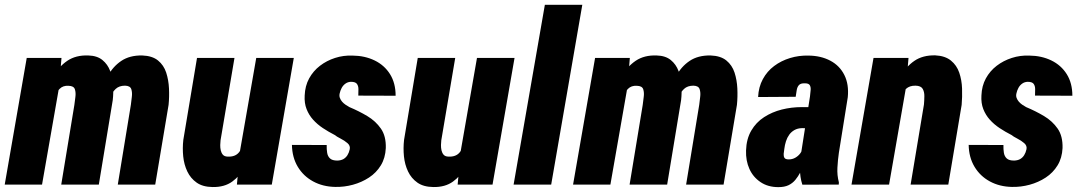

<svg xmlns="http://www.w3.org/2000/svg" viewBox="-27 -770 4507 801"><path d="M219.7 -407.7 148.4 0H-7.3L84.5 -528.3H229.5ZM180.7 -281.7 149.9 -280.3Q152.8 -321.8 163.8 -367.4Q174.8 -413.1 196.5 -452.6Q218.3 -492.2 253.9 -516.4Q289.6 -540.5 341.3 -538.6Q378.4 -537.6 400.4 -519.5Q422.4 -501.5 432.6 -473.9Q442.9 -446.3 444.8 -414.1Q446.8 -381.8 443.4 -352.5L385.3 0H228.5L283.2 -332Q284.7 -346.2 287.4 -364.7Q290 -383.3 285.4 -397.5Q280.8 -411.6 258.8 -412.1Q235.8 -413.6 221.9 -399.4Q208 -385.3 199.5 -363.8Q190.9 -342.3 186.8 -320.1Q182.6 -297.9 180.7 -281.7ZM415 -282.2 377.4 -281.2Q380.9 -323.2 391.6 -368.7Q402.3 -414.1 423.1 -453.1Q443.8 -492.2 479 -515.9Q514.2 -539.6 566.4 -538.6Q608.4 -537.1 632.3 -517.6Q656.2 -498 666.3 -467.3Q676.3 -436.5 678 -401.1Q679.7 -365.7 676.3 -332.5L620.6 0H464.4L519 -333Q520.5 -346.7 522.9 -365.2Q525.4 -383.8 520.8 -397.9Q516.1 -412.1 494.6 -412.6Q470.2 -412.6 455.8 -399.2Q441.4 -385.7 433.3 -365Q425.3 -344.2 421.9 -321.8Q418.5 -299.3 415 -282.2Z M973.6 -136.7 1042 -528.3H1198.7L1106.9 0H961.4ZM1002.4 -238.3 1037.1 -238.8Q1033.2 -200.7 1023.4 -156.7Q1013.7 -112.8 994.1 -74.5Q974.6 -36.1 941.9 -12.5Q909.2 11.2 859.9 10.3Q818.8 9.8 793.5 -8.1Q768.1 -25.9 754.4 -54.7Q740.7 -83.5 737.3 -117.9Q733.9 -152.3 737.8 -186.5L794.9 -528.3H951.2L893.1 -184.6Q892.1 -176.3 891.8 -164.8Q891.6 -153.3 894 -142.6Q896.5 -131.8 902.8 -124.5Q909.2 -117.2 921.9 -116.7Q954.6 -114.7 970.7 -135.3Q986.8 -155.8 993.2 -184.8Q999.5 -213.9 1002.4 -238.3Z M1432.1 -147.5Q1435.1 -162.1 1422.6 -172.9Q1410.2 -183.6 1393.8 -191.9Q1377.4 -200.2 1369.1 -207Q1343.3 -220.2 1320.1 -235.6Q1296.9 -251 1279.3 -270.5Q1261.7 -290 1252 -314.9Q1242.2 -339.8 1244.1 -371.6Q1245.6 -411.6 1262.7 -442.9Q1279.8 -474.1 1307.9 -495.6Q1335.9 -517.1 1370.8 -528.3Q1405.8 -539.6 1443.8 -538.1Q1495.1 -537.6 1535.9 -517.8Q1576.7 -498 1600.1 -460.7Q1623.5 -423.3 1623.5 -370.6L1467.8 -371.1Q1468.3 -384.8 1468.3 -398.2Q1468.3 -411.6 1461.9 -420.2Q1455.6 -428.7 1437 -428.7Q1423.8 -428.2 1414.1 -421.1Q1404.3 -414.1 1398.4 -403.1Q1392.6 -392.1 1390.1 -380.4Q1387.7 -370.1 1390.9 -361.6Q1394 -353 1400.1 -345.9Q1406.2 -338.9 1414.3 -333.3Q1422.4 -327.6 1430.7 -323.2Q1470.2 -306.6 1505.1 -285.9Q1540 -265.1 1562 -233.6Q1584 -202.1 1582.5 -152.3Q1580.6 -110.8 1561.8 -80.1Q1543 -49.3 1512.5 -29.3Q1481.9 -9.3 1445.3 0.7Q1408.7 10.7 1371.1 9.8Q1319.8 8.8 1279.3 -13.2Q1238.8 -35.2 1215.3 -74.2Q1191.9 -113.3 1190.9 -165.5L1335.9 -165Q1335.4 -147 1337.9 -132.3Q1340.3 -117.7 1349.9 -108.9Q1359.4 -100.1 1380.4 -100.1Q1395.5 -100.6 1405.8 -106.4Q1416 -112.3 1422.6 -122.8Q1429.2 -133.3 1432.1 -147.5Z M1894.5 -136.7 1962.9 -528.3H2119.6L2027.8 0H1882.3ZM1923.3 -238.3 1958 -238.8Q1954.1 -200.7 1944.3 -156.7Q1934.6 -112.8 1915 -74.5Q1895.5 -36.1 1862.8 -12.5Q1830.1 11.2 1780.8 10.3Q1739.7 9.8 1714.4 -8.1Q1689 -25.9 1675.3 -54.7Q1661.6 -83.5 1658.2 -117.9Q1654.8 -152.3 1658.7 -186.5L1715.8 -528.3H1872.1L1814 -184.6Q1813 -176.3 1812.7 -164.8Q1812.5 -153.3 1814.9 -142.6Q1817.4 -131.8 1823.7 -124.5Q1830.1 -117.2 1842.8 -116.7Q1875.5 -114.7 1891.6 -135.3Q1907.7 -155.8 1914.1 -184.8Q1920.4 -213.9 1923.3 -238.3Z M2402.3 -750 2272.5 0H2115.7L2246.1 -750Z M2590.8 -407.7 2519.5 0H2363.8L2455.6 -528.3H2600.6ZM2551.8 -281.7 2521 -280.3Q2523.9 -321.8 2534.9 -367.4Q2545.9 -413.1 2567.6 -452.6Q2589.4 -492.2 2625 -516.4Q2660.6 -540.5 2712.4 -538.6Q2749.5 -537.6 2771.5 -519.5Q2793.5 -501.5 2803.7 -473.9Q2814 -446.3 2815.9 -414.1Q2817.9 -381.8 2814.5 -352.5L2756.3 0H2599.6L2654.3 -332Q2655.8 -346.2 2658.4 -364.7Q2661.1 -383.3 2656.5 -397.5Q2651.9 -411.6 2629.9 -412.1Q2606.9 -413.6 2593 -399.4Q2579.1 -385.3 2570.6 -363.8Q2562 -342.3 2557.9 -320.1Q2553.7 -297.9 2551.8 -281.7ZM2786.1 -282.2 2748.5 -281.2Q2752 -323.2 2762.7 -368.7Q2773.4 -414.1 2794.2 -453.1Q2814.9 -492.2 2850.1 -515.9Q2885.3 -539.6 2937.5 -538.6Q2979.5 -537.1 3003.4 -517.6Q3027.3 -498 3037.4 -467.3Q3047.4 -436.5 3049.1 -401.1Q3050.8 -365.7 3047.4 -332.5L2991.7 0H2835.4L2890.1 -333Q2891.6 -346.7 2894 -365.2Q2896.5 -383.8 2891.8 -397.9Q2887.2 -412.1 2865.7 -412.6Q2841.3 -412.6 2826.9 -399.2Q2812.5 -385.7 2804.4 -365Q2796.4 -344.2 2793 -321.8Q2789.6 -299.3 2786.1 -282.2Z M3315.4 -132.8 3352.1 -367.2Q3353 -379.9 3354.7 -392.3Q3356.4 -404.8 3351.8 -413.8Q3347.2 -422.9 3329.6 -422.4Q3312.5 -422.9 3305.4 -414.3Q3298.3 -405.8 3296.6 -392.6Q3294.9 -379.4 3292.5 -366.2L3135.7 -365.2Q3137.7 -407.2 3155.5 -439.9Q3173.3 -472.7 3202.6 -494.6Q3231.9 -516.6 3268.8 -527.8Q3305.7 -539.1 3345.7 -538.1Q3397.9 -537.6 3437 -516.8Q3476.1 -496.1 3495.6 -457Q3515.1 -418 3509.8 -364.3L3472.7 -132.8Q3468.3 -102.5 3466.6 -70.8Q3464.8 -39.1 3472.7 -9.3L3472.2 0L3320.3 0.5Q3310.1 -31.2 3310.3 -65.4Q3310.5 -99.6 3315.4 -132.8ZM3366.2 -322.8 3351.6 -234.9 3318.4 -235.4Q3300.3 -234.9 3287.1 -227.3Q3273.9 -219.7 3265.4 -207.8Q3256.8 -195.8 3252 -180.7Q3247.1 -165.5 3245.1 -148.9Q3243.2 -138.2 3242.4 -128.2Q3241.7 -118.2 3245.6 -111.6Q3249.5 -105 3263.7 -105Q3278.3 -105 3290.5 -111.8Q3302.7 -118.7 3311 -129.4Q3319.3 -140.1 3321.3 -153.8L3330.6 -87.4Q3321.3 -68.8 3312 -51.3Q3302.7 -33.7 3291 -19.5Q3279.3 -5.4 3262.5 2.7Q3245.6 10.7 3220.2 10.7Q3176.8 10.7 3145.8 -10.3Q3114.7 -31.2 3099.4 -65.4Q3084 -99.6 3085.4 -142.1Q3086.9 -190.4 3107.2 -225.1Q3127.4 -259.8 3160.6 -281.2Q3193.8 -302.7 3234.4 -313Q3274.9 -323.2 3318.8 -323.2Z M3752.9 -406.7 3682.1 0H3525.4L3617.2 -528.3H3763.2ZM3714.8 -280.3 3687 -278.8Q3689.9 -320.3 3700.2 -366.5Q3710.4 -412.6 3731.4 -452.1Q3752.4 -491.7 3787.4 -515.9Q3822.3 -540 3874.5 -539.1Q3916 -537.1 3940.2 -517.3Q3964.4 -497.6 3974.9 -466.8Q3985.4 -436 3986.6 -400.6Q3987.8 -365.2 3984.9 -332.5L3929.2 0H3772L3827.6 -334Q3829.1 -350.6 3829.3 -368.7Q3829.6 -386.7 3822.3 -399.4Q3814.9 -412.1 3792.5 -412.6Q3767.6 -413.1 3752.9 -399.4Q3738.3 -385.7 3731 -364.5Q3723.6 -343.3 3720.5 -320.6Q3717.3 -297.9 3714.8 -280.3Z M4255.4 -147.5Q4258.3 -162.1 4245.8 -172.9Q4233.4 -183.6 4217 -191.9Q4200.7 -200.2 4192.4 -207Q4166.5 -220.2 4143.3 -235.6Q4120.1 -251 4102.5 -270.5Q4085 -290 4075.2 -314.9Q4065.4 -339.8 4067.4 -371.6Q4068.8 -411.6 4085.9 -442.9Q4103 -474.1 4131.1 -495.6Q4159.2 -517.1 4194.1 -528.3Q4229 -539.6 4267.1 -538.1Q4318.4 -537.6 4359.1 -517.8Q4399.9 -498 4423.3 -460.7Q4446.8 -423.3 4446.8 -370.6L4291 -371.1Q4291.5 -384.8 4291.5 -398.2Q4291.5 -411.6 4285.2 -420.2Q4278.8 -428.7 4260.3 -428.7Q4247.1 -428.2 4237.3 -421.1Q4227.5 -414.1 4221.7 -403.1Q4215.8 -392.1 4213.4 -380.4Q4210.9 -370.1 4214.1 -361.6Q4217.3 -353 4223.4 -345.9Q4229.5 -338.9 4237.5 -333.3Q4245.6 -327.6 4253.9 -323.2Q4293.5 -306.6 4328.4 -285.9Q4363.3 -265.1 4385.3 -233.6Q4407.2 -202.1 4405.8 -152.3Q4403.8 -110.8 4385 -80.1Q4366.2 -49.3 4335.7 -29.3Q4305.2 -9.3 4268.6 0.7Q4231.9 10.7 4194.3 9.8Q4143.1 8.8 4102.5 -13.2Q4062 -35.2 4038.6 -74.2Q4015.1 -113.3 4014.2 -165.5L4159.2 -165Q4158.7 -147 4161.1 -132.3Q4163.6 -117.7 4173.1 -108.9Q4182.6 -100.1 4203.6 -100.1Q4218.8 -100.6 4229 -106.4Q4239.3 -112.3 4245.8 -122.8Q4252.4 -133.3 4255.4 -147.5Z"/></svg>

Font: Roboto Condensed Black
Style: Italic
Weight: 900
Italic angle: -12°
Designer: Christian Robertson
Foundry: Google
Version: Version 3.008; 2023